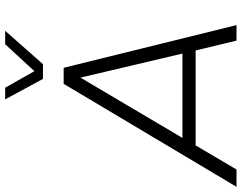

<svg xmlns="http://www.w3.org/2000/svg" viewBox="-123 -818 934 742"><g transform="rotate(-90 344.0 -447.0)"><path d="M-7 0 391 -668H453L618 0H558L520 -158H153L60 0ZM182 -209H508L415 -603ZM410 -748 331 -894H376L440 -781L544 -894H596L467 -748Z"/></g></svg>

Font: Gantari Light
Style: Italic
Weight: 300
Italic angle: -10°
Version: Version 1.000